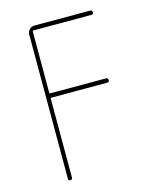

<svg xmlns="http://www.w3.org/2000/svg" viewBox="-110 -807 721 884"><g transform="rotate(-15 250.0 -365.0)"><path d="M105.5 -9.8V-695.3Q105.5 -710 115.2 -720.2Q125 -730.5 139.6 -730.5H405.3Q415 -730.5 415 -720.2Q415 -710 405.3 -710H129.9Q125 -710 125 -705.1V-415Q125 -410.2 129.9 -410.2H394.5Q404.3 -410.2 404.8 -399.9Q405.3 -389.6 394.5 -389.6H129.9Q125 -389.6 125 -384.8V-9.8Q125 0 115.2 0Q105.5 0 105.5 -9.8Z"/></g></svg>

Font: Rounded-X Mgen+ 1m thin
Style: Regular
Weight: 100
Designer: [Source Han Sans]
Ryoko NISHIZUKA  (kana & ideographs); Paul D. Hunt (Latin, Greek & Cyrillic); Wenlong ZHANG  (bopomofo
Version: Version 1.059.20150602